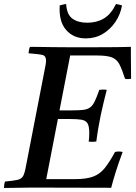

<svg xmlns="http://www.w3.org/2000/svg" viewBox="-32 -934 674 955"><path d="M-12 1Q-12 -6 -11 -15Q-10 -24 -7 -31Q36 -35 55.5 -39.5Q75 -44 83 -58.5Q91 -73 97 -107L189 -581Q193 -599 195 -612Q197 -625 197 -633Q197 -656 179.5 -660.5Q162 -665 110 -669Q111 -677 112 -684.5Q113 -692 117 -701Q136 -701 167.5 -700.5Q199 -700 236 -699.5Q273 -699 306 -699H443Q504 -699 547.5 -699.5Q591 -700 619 -701V-657Q619 -630 619.5 -602Q620 -574 620 -542Q604 -539 590 -542Q575 -589 562 -614Q549 -639 524.5 -648.5Q500 -658 451 -658H317L264 -385H325Q361 -385 382 -387.5Q403 -390 416 -399.5Q429 -409 439 -429.5Q449 -450 462 -487Q481 -490 499 -487Q492 -460 483.5 -425Q475 -390 469 -361Q463 -332 457 -297Q451 -262 447 -230Q427 -227 409 -230Q411 -241 411.5 -253Q412 -265 412 -273Q412 -307 403 -321Q394 -335 373.5 -338.5Q353 -342 316 -342H256L198 -43H340Q397 -43 431 -55.5Q465 -68 489 -98Q513 -128 540 -178Q559 -183 578 -178Q556 -119 542.5 -75Q529 -31 521 0Q423 0 323 -0.5Q223 -1 126 -1Q98 -1 57.5 0Q17 1 -12 1ZM297 -914Q300 -862 328 -841.5Q356 -821 402 -821Q449 -821 484.5 -842Q520 -863 545 -914Q553 -913 560.5 -911Q568 -909 575 -907Q567 -862 542 -825Q517 -788 479.5 -765.5Q442 -743 395 -743Q333 -743 296.5 -785.5Q260 -828 265 -907Q274 -909 280.5 -911Q287 -913 297 -914Z"/></svg>

Font: Tiro Devanagari Sanskrit
Style: Italic
Weight: 400
Italic angle: -11°
Designer: Devanagari: John Hudson & Fiona Ross, assisted by Paul Hanslow. Latin: John Hudson with Paul Hanslow, assisted by Kaja S
Foundry: Tiro Typeworks Ltd.
Version: Version 1.52